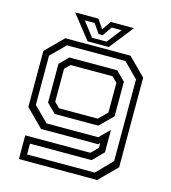

<svg xmlns="http://www.w3.org/2000/svg" viewBox="-128 -801 983 1104"><g transform="rotate(15 363.0 -249.0)"><path d="M87.5 200V59H475L515.5 18.5V-10L505.5 0H165.5L62.5 -103V-437L165.5 -540H553.5L656.5 -437V97L553.5 200ZM126 162.5H529L619.5 70V-416.5L533 -503H185L101 -419V-126L188 -39H495.5L555.5 -99V34.5L493 98H126ZM219.5 -103.5 165.5 -157V-388L216.5 -439H502L555.5 -385.5V-179.5L478.5 -103.5ZM234.5 -141.5H465.5L515.5 -191.5V-368.5L484.5 -399H234.5L204 -368.5V-172ZM294 -556 182 -698H320.5L357 -644L393.5 -698H532L420 -556ZM313 -582.5H400L466.5 -668.5H407.5L368.5 -612.5H344.5L305.5 -668.5H247Z"/></g></svg>

Font: Tourney Expanded
Style: Regular
Weight: 400
Width: 7
Designer: Tyler Finck
Foundry: Etcetera Type Co
Version: Version 1.010; ttfautohint (v1.8.3)